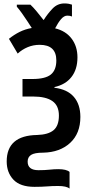

<svg xmlns="http://www.w3.org/2000/svg" viewBox="-20 -882 532 1118"><path d="M355 -862Q369 -862 380 -860Q391 -858 399 -855V-786Q388 -791 372 -791Q353 -791 335.5 -770.5Q318 -750 301 -717Q363 -702 397 -657Q431 -612 431 -548Q431 -478 396 -433.5Q361 -389 297 -375V-371Q372 -362 410 -318Q448 -274 448 -201Q448 -105 388.5 -50Q329 5 231 7Q181 7 161 20Q141 33 141 59Q141 109 204 109Q241 109 268 106Q295 103 319 103Q367 103 385 119V216Q367 201 318 201Q283 201 253 203.5Q223 206 181 206Q98 206 58.5 164.5Q19 123 19 58Q19 -93 196 -96Q261 -98 292 -124Q323 -150 323 -209Q323 -267 285 -293.5Q247 -320 172 -320H111V-422H169Q244 -422 276 -448Q308 -474 308 -530Q308 -621 211 -621Q174 -621 141.5 -607.5Q109 -594 83 -570L32 -656Q62 -680 94 -696Q126 -712 165 -719Q154 -736 139 -759Q124 -782 108 -804.5Q92 -827 78 -843V-855H157Q174 -839 193.5 -815.5Q213 -792 234 -765Q258 -803 286.5 -832.5Q315 -862 355 -862Z"/></svg>

Font: Avrile Sans Condensed SemiBold
Style: Regular
Weight: 600
Width: 3
Designer: Monotype Design Team
Foundry: Monotype Imaging Inc.
Version: Version 2.001;September 10, 2019;FontCreator 11.5.0.2425 64-